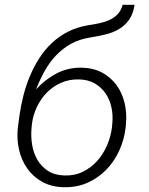

<svg xmlns="http://www.w3.org/2000/svg" viewBox="-20 -778 627 808"><path d="M323.7 -493.2Q373 -492.2 409.7 -472.4Q446.3 -452.6 470 -420.4Q493.7 -388.2 503.9 -346.2Q514.2 -304.2 510.3 -258.3L508.8 -241.7Q502.9 -190.4 481.9 -144.3Q460.9 -98.1 427 -63.5Q393.1 -28.8 347.9 -8.8Q302.7 11.2 248.5 9.8Q196.8 8.8 158.2 -12.5Q119.6 -33.7 95 -68.6Q70.3 -103.5 60.1 -148.2Q49.8 -192.9 55.2 -240.7L57.1 -256.8L57.6 -258.8L62 -292.5Q67.9 -334 78.6 -376.2Q89.4 -418.5 106 -458Q122.6 -497.6 145.3 -533Q168 -568.4 198 -596.7Q228 -625 265.6 -644.3Q303.2 -663.6 349.1 -671.4Q371.6 -674.8 394.8 -679.4Q418 -684.1 438.2 -692.9Q458.5 -701.7 473.9 -717Q489.3 -732.4 496.1 -757.8H546.4Q540.5 -719.2 523.2 -694.8Q505.9 -670.4 480.7 -655.5Q455.6 -640.6 424.3 -633.1Q393.1 -625.5 358.9 -620.1Q313 -612.8 277.8 -593Q242.7 -573.2 215.3 -544.2Q188 -515.1 167.7 -478.8Q147.5 -442.4 131.8 -401.9Q169.4 -443.4 217.8 -468.8Q266.1 -494.1 323.7 -493.2ZM312.5 -443.8Q272 -444.8 237.8 -429.9Q203.6 -415 177.7 -388.9Q151.9 -362.8 135.5 -328.4Q119.1 -293.9 114.3 -255.9L112.8 -239.7Q109.4 -204.1 115.2 -168.7Q121.1 -133.3 137.7 -105Q154.3 -76.7 182.4 -58.6Q210.4 -40.5 251.5 -39.6Q293.9 -38.1 328.6 -55.2Q363.3 -72.3 388.9 -100.8Q414.6 -129.4 430.4 -166.3Q446.3 -203.1 451.2 -242.2L452.6 -257.8Q456.1 -293 449 -325.9Q441.9 -358.9 424.3 -384.8Q406.7 -410.6 378.9 -426.8Q351.1 -442.9 312.5 -443.8Z"/></svg>

Font: Roboto Mono Light
Style: Italic
Weight: 300
Designer: Google
Version: Version 2.000985; 2015; ttfautohint (v1.3)